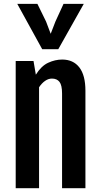

<svg xmlns="http://www.w3.org/2000/svg" viewBox="-20 -995 534 1015"><path d="M63 -672.4H157.2L169.4 -600.6V-600.1Q198.2 -646.5 234.9 -663.3Q271.5 -680.2 308.6 -680.2Q367.2 -680.2 399.4 -638.7Q431.6 -597.2 431.6 -515.1V0H308.1V-500.5Q308.1 -544.9 294.4 -562.3Q280.8 -579.6 254.4 -579.6Q235.8 -579.6 218.3 -567.4Q200.7 -555.2 186.5 -533.7V0H63ZM203.1 -734.9 71.3 -974.6H177.7L223.6 -880.9L248 -816.4L272.9 -880.9L315.9 -974.6H422.9L288.1 -734.9Z"/></svg>

Font: Fjalla One
Style: Regular
Weight: 400
Designer: Irina Smirnova, Eben Sorkin
Foundry: Sorkin Type
Version: Version 1.002; ttfautohint (v1.8.4.7-5d5b);gftools[0.9.25]